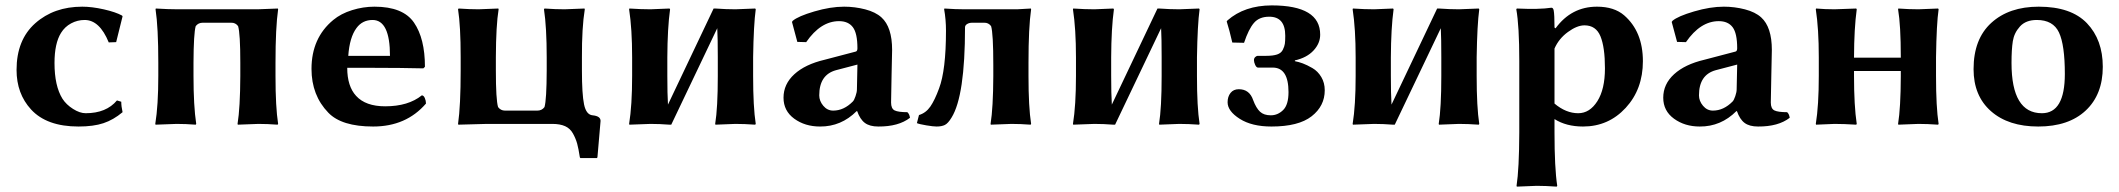

<svg xmlns="http://www.w3.org/2000/svg" viewBox="-20 -464 7936 719"><path d="M296.9 -389.2Q270 -389.2 246.3 -376.5Q222.7 -363.8 208.5 -340.8Q184.1 -301.8 184.1 -228Q184.1 -142.1 213.9 -94.2Q228 -72.3 253.4 -56.2Q278.8 -40 300.8 -40Q377.9 -40 418 -87.9L434.1 -83Q434.1 -65.9 439 -43.9Q404.8 -15.1 367.4 -2.7Q330.1 9.8 273.9 9.8Q154.8 9.8 96.2 -54.2Q42 -113.3 42 -202.1Q42 -314.9 112.1 -377Q182.1 -439 288.1 -439Q324.2 -439 368.7 -429Q413.1 -418.9 437 -405.8L439 -402.8L415 -306.2L387.2 -305.2Q353 -389.2 296.9 -389.2Z M1011.7 -229V-179.2Q1011.7 -63 1021.5 0L1019.5 2.9Q981.4 0 947.8 0Q947.8 0 870.6 2.9L869.6 0Q879.4 -60.1 879.9 -179.2V-229Q879.9 -338.9 871.6 -366.2Q861.8 -379.4 845.7 -378.9H738.8Q722.7 -378.9 712.9 -366.2Q705.1 -339.4 704.6 -229V-180.2Q704.6 -67.4 714.8 0L712.9 2.9Q675.8 0 641.6 0Q641.6 0 562.5 2.9L561.5 0Q572.8 -68.8 572.8 -180.2V-229Q572.8 -361.8 562.5 -429.2L563.5 -432.1Q611.3 -429.2 645.5 -429.2H944.8Q944.8 -429.2 1020.5 -432.1L1021.5 -429.2Q1011.7 -360.8 1011.7 -229Z M1284.2 -254.9H1440.4Q1440.4 -388.7 1375.5 -389.2Q1336.9 -389.2 1314.9 -358.9Q1289.1 -324.2 1284.2 -254.9ZM1559.6 -106.9Q1566.4 -106.9 1570.8 -96.9Q1575.2 -86.9 1575.2 -76.2Q1501 9.8 1377.4 9.8Q1259.3 9.8 1209.5 -42Q1146.5 -106.9 1146.5 -206.1Q1146.5 -321.8 1228 -389.2Q1256.8 -413.1 1298.3 -426Q1339.8 -439 1382.3 -439Q1489.3 -439 1530.3 -379.4Q1571.3 -319.8 1571.3 -213.9L1565.4 -208Q1479.5 -210 1379.9 -210H1280.3Q1280.3 -141.1 1313.5 -105Q1349.1 -65.9 1422.4 -65.9Q1508.8 -65.9 1559.6 -106.9Z M1992.2 -49.8Q2009.3 -49.8 2019 -63Q2026.9 -89.8 2027.3 -200.2V-249Q2027.3 -361.8 2017.1 -429.2L2019 -432.1Q2060.1 -429.2 2094.2 -429.2Q2094.2 -429.2 2168.9 -432.1L2169.9 -429.2Q2158.7 -360.4 2159.2 -249V-200.2Q2159.2 -111.3 2167.2 -72.8Q2175.3 -34.2 2199.2 -32.2Q2229 -29.3 2229 -11.2L2217.3 125L2215.3 127.9H2153.3L2151.4 125Q2146.5 92.8 2141.4 74Q2136.2 55.2 2125.7 36.1Q2115.2 17.1 2096.2 8.5Q2077.1 0 2048.3 0H1803.2L1696.3 2.9L1695.3 0Q1705.1 -67.9 1705.1 -200.2V-250Q1705.1 -366.2 1695.3 -429.2L1697.3 -432.1Q1738.3 -429.2 1772 -429.2L1846.2 -432.1L1847.2 -429.2Q1837.4 -369.1 1836.9 -250V-200.2Q1836.9 -90.3 1845.2 -63Q1855 -49.8 1871.1 -49.8Z M2487.3 2.9Q2450.2 0 2416 0Q2416 0 2336.9 2.9L2335.9 0Q2347.2 -68.8 2347.2 -180.2V-249Q2347.2 -356 2335.9 -429.2L2336.9 -432.1Q2380.9 -429.2 2416 -429.2Q2416 -429.2 2487.3 -432.1L2489.3 -429.2Q2479.5 -358.4 2479 -249V-180.2Q2479 -111.8 2481.4 -72.3L2652.3 -432.1H2659.2Q2699.2 -429.2 2733.9 -429.2Q2733.9 -429.2 2808.1 -432.1L2810.1 -429.2Q2802.2 -372.1 2800.3 -250V-179.2Q2800.3 -63 2810.1 0L2808.1 2.9Q2768.1 0 2733.9 0Q2733.9 0 2659.2 2.9L2658.2 0Q2668 -60.1 2668 -179.2V-250Q2668 -320.8 2666 -358.4L2493.7 2.9Z M3190.9 -222.2 3110.8 -201.2Q3047.9 -184.1 3047.9 -106.9Q3047.9 -85.9 3063 -67.9Q3078.1 -49.8 3100.1 -49.8Q3140.1 -49.8 3173.8 -84Q3178.7 -88.9 3183.8 -104Q3189 -119.1 3189 -128.9ZM3316.9 -80.1Q3316.9 -57.1 3330.3 -50.5Q3343.8 -43.9 3377.9 -43.9Q3385.7 -37.1 3387.7 -22.9Q3344.7 10.3 3269 9.8Q3236.8 9.8 3218.8 -3.7Q3200.7 -17.1 3189.9 -47.9H3188Q3129.9 10.3 3050.8 9.8Q2994.6 9.8 2954.3 -19.5Q2914.1 -48.8 2914.1 -98.1Q2914.1 -148.9 2954.6 -186Q2995.1 -223.1 3067.9 -240.2L3185.1 -271Q3190.9 -272.9 3190.9 -283.2Q3190.9 -339.4 3173.8 -362.1Q3156.7 -384.8 3122.1 -384.8Q3053.2 -384.8 2999 -306.2L2965.8 -307.1L2945.8 -381.8L2948.7 -386.2Q2968.8 -403.3 3029.3 -421.1Q3089.8 -439 3141.1 -439Q3181.2 -439 3220 -429Q3258.8 -418.9 3280.8 -398.9Q3320.8 -362.8 3320.8 -276.9Q3320.8 -273.9 3318.8 -185.5Q3316.9 -97.2 3316.9 -80.1Z M3522.5 -349.1Q3522.5 -391.1 3515.6 -429.2L3516.6 -432.1Q3558.6 -429.2 3592.3 -429.2H3788.6Q3788.6 -429.2 3840.3 -432.1L3841.3 -429.2Q3831.5 -361.3 3831.5 -229V-179.2Q3831.5 -63 3841.3 0L3839.4 2.9Q3801.3 0 3767.6 0Q3767.6 0 3690.4 2.9L3689.5 0Q3699.2 -60.1 3699.7 -179.2V-220.2Q3699.7 -339.4 3691.4 -366.2Q3681.6 -379.4 3665.5 -378.9H3620.6Q3609.4 -378.9 3601.6 -374Q3593.8 -369.1 3593.8 -361.8Q3593.8 -105 3543.5 -23.9Q3530.3 -2 3518.3 3.9Q3506.3 9.8 3487.3 9.8Q3475.1 9.8 3448.7 5.4Q3422.4 1 3413.6 -2.9L3421.4 -33.2Q3447.3 -41 3463.9 -64.9Q3480.5 -88.9 3496.6 -132.8Q3522.5 -201.2 3522.5 -349.1Z M4149.4 2.9Q4112.3 0 4078.1 0Q4078.1 0 3999 2.9L3998 0Q4009.3 -68.8 4009.3 -180.2V-249Q4009.3 -356 3998 -429.2L3999 -432.1Q4043 -429.2 4078.1 -429.2Q4078.1 -429.2 4149.4 -432.1L4151.4 -429.2Q4141.6 -358.4 4141.1 -249V-180.2Q4141.1 -111.8 4143.6 -72.3L4314.5 -432.1H4321.3Q4361.3 -429.2 4396 -429.2Q4396 -429.2 4470.2 -432.1L4472.2 -429.2Q4464.4 -372.1 4462.4 -250V-179.2Q4462.4 -63 4472.2 0L4470.2 2.9Q4430.2 0 4396 0Q4396 0 4321.3 2.9L4320.3 0Q4330.1 -60.1 4330.1 -179.2V-250Q4330.1 -320.8 4328.1 -358.4L4155.8 2.9Z M4742.2 -443.8Q4924.3 -443.8 4923.8 -334Q4923.8 -301.8 4898.9 -274.9Q4874 -248 4829.1 -237.8V-234.9Q4842.8 -232.4 4858.6 -226.6Q4874.5 -220.7 4894.8 -209Q4915 -197.3 4928 -175.5Q4940.9 -153.8 4940.9 -126Q4940.9 -66.9 4891.8 -28.6Q4842.8 9.8 4741.2 9.8Q4668 9.8 4622.6 -19Q4577.1 -47.9 4577.1 -81.1Q4577.1 -102.1 4588.1 -116Q4599.1 -129.9 4619.1 -129.9Q4659.2 -129.9 4672.9 -88.9Q4684.1 -59.1 4698.5 -45.7Q4712.9 -32.2 4739 -32.2Q4765.1 -32.2 4785.2 -52Q4805.2 -71.8 4805.2 -119.1Q4805.2 -210.9 4746.1 -210.9H4690.9Q4685.1 -210.9 4680.4 -220.9Q4675.8 -231 4675.8 -238.8Q4675.8 -245.6 4680.4 -250.2Q4685.1 -254.9 4690.9 -254.9H4722.2Q4747.1 -254.9 4762.5 -260Q4777.8 -265.1 4783.9 -277.6Q4790 -290 4791.5 -300Q4793 -310.1 4793 -330.1Q4793 -401.9 4732.4 -401.4Q4695.8 -401.4 4675.8 -378.2Q4655.8 -355 4638.7 -303.7L4594.7 -304.7Q4584 -351.6 4573.7 -383.8L4576.7 -387.7Q4640.1 -443.4 4742.2 -443.8Z M5196.8 2.9Q5159.7 0 5125.5 0Q5125.5 0 5046.4 2.9L5045.4 0Q5056.6 -68.8 5056.6 -180.2V-249Q5056.6 -356 5045.4 -429.2L5046.4 -432.1Q5090.3 -429.2 5125.5 -429.2Q5125.5 -429.2 5196.8 -432.1L5198.7 -429.2Q5189 -358.4 5188.5 -249V-180.2Q5188.5 -111.8 5190.9 -72.3L5361.8 -432.1H5368.7Q5408.7 -429.2 5443.4 -429.2Q5443.4 -429.2 5517.6 -432.1L5519.5 -429.2Q5511.7 -372.1 5509.8 -250V-179.2Q5509.8 -63 5519.5 0L5517.6 2.9Q5477.5 0 5443.4 0Q5443.4 0 5368.7 2.9L5367.7 0Q5377.4 -60.1 5377.4 -179.2V-250Q5377.4 -320.8 5375.5 -358.4L5203.1 2.9Z M5801.3 -282.2V-76.2Q5844.2 -40 5890.1 -40Q5933.1 -40 5961.7 -85Q5990.2 -129.9 5990.2 -208Q5990.2 -287.1 5973.4 -328.1Q5956.5 -369.1 5913.6 -369.1Q5885.7 -369.1 5851.6 -344.2Q5817.4 -319.3 5801.3 -282.2ZM5805.2 -357.9Q5864.3 -439 5960.4 -439Q6024.4 -439 6062 -406.7Q6132.3 -345.7 6132.3 -234.9Q6132.3 -129.9 6067.9 -60.1Q6003.4 9.8 5908.2 9.8Q5845.2 9.8 5801.3 -18.1V32.2Q5801.3 165 5811.5 231.9L5809.6 234.9Q5768.6 231.9 5734.4 231.9L5660.2 234.9L5659.2 231.9Q5668.9 168.9 5669.4 32.2V-234.9Q5669.4 -367.7 5658.2 -429.2L5660.2 -432.1Q5745.1 -428.2 5789.6 -435.1Q5796.4 -435.1 5798.3 -424.8Q5801.3 -409.2 5801.3 -360.8Z M6485.4 -222.2 6405.3 -201.2Q6342.3 -184.1 6342.3 -106.9Q6342.3 -85.9 6357.4 -67.9Q6372.6 -49.8 6394.5 -49.8Q6434.6 -49.8 6468.3 -84Q6473.1 -88.9 6478.3 -104Q6483.4 -119.1 6483.4 -128.9ZM6611.3 -80.1Q6611.3 -57.1 6624.8 -50.5Q6638.2 -43.9 6672.4 -43.9Q6680.2 -37.1 6682.1 -22.9Q6639.2 10.3 6563.5 9.8Q6531.2 9.8 6513.2 -3.7Q6495.1 -17.1 6484.4 -47.9H6482.4Q6424.3 10.3 6345.2 9.8Q6289.1 9.8 6248.8 -19.5Q6208.5 -48.8 6208.5 -98.1Q6208.5 -148.9 6249 -186Q6289.6 -223.1 6362.3 -240.2L6479.5 -271Q6485.4 -272.9 6485.4 -283.2Q6485.4 -339.4 6468.3 -362.1Q6451.2 -384.8 6416.5 -384.8Q6347.7 -384.8 6293.5 -306.2L6260.3 -307.1L6240.2 -381.8L6243.2 -386.2Q6263.2 -403.3 6323.7 -421.1Q6384.3 -439 6435.5 -439Q6475.6 -439 6514.4 -429Q6553.2 -418.9 6575.2 -398.9Q6615.2 -362.8 6615.2 -276.9Q6615.2 -273.9 6613.3 -185.5Q6611.3 -97.2 6611.3 -80.1Z M7230 -250V-179.2Q7230 -63 7239.7 0L7237.8 2.9Q7197.8 0 7164.1 0Q7164.1 0 7088.9 2.9L7087.9 0Q7097.7 -60.1 7098.1 -179.2V-198.2H6922.9V-180.2Q6922.9 -67.4 6933.1 0L6931.2 2.9Q6884.3 0 6850.1 0Q6850.1 0 6780.8 2.9L6779.8 0Q6791 -68.8 6791 -180.2V-249Q6791 -356 6779.8 -429.2L6780.8 -432.1Q6814.9 -429.2 6850.1 -429.2Q6850.1 -429.2 6931.2 -432.1L6933.1 -429.2Q6923.3 -358.4 6922.9 -249V-248H7098.1V-250Q7098.1 -369.1 7087.9 -429.2L7088.9 -432.1Q7128.9 -429.2 7164.1 -429.2Q7164.1 -429.2 7237.8 -432.1L7239.7 -429.2Q7231.9 -376 7230 -250Z M7370.6 -205.1Q7370.6 -317.9 7437 -378.4Q7503.4 -439 7614.7 -439Q7735.8 -439 7795.2 -377Q7854.5 -314.9 7854.5 -213.9Q7854.5 -109.9 7790.5 -50Q7726.6 9.8 7612.8 9.8Q7501 9.8 7435.8 -47.6Q7370.6 -105 7370.6 -205.1ZM7607.4 -389.2Q7566.4 -389.2 7544.4 -365Q7522.5 -340.8 7517.6 -309.8Q7512.7 -278.8 7512.7 -228Q7512.7 -40 7626.5 -40Q7712.4 -40 7712.4 -187Q7712.4 -295.9 7690.4 -342.5Q7668.5 -389.2 7607.4 -389.2Z"/></svg>

Font: Linux Biolinum
Style: Bold
Weight: 700
Designer: Philipp H. Poll
Foundry: Philipp H. Poll
Version: Version 1.3.2 ; ttfautohint (v0.9)